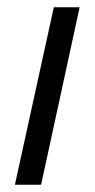

<svg xmlns="http://www.w3.org/2000/svg" viewBox="-20 -508 260 528"><path d="M21 0 128 -488H199L93 0Z"/></svg>

Font: Red Hat Text
Style: Italic
Weight: 400
Italic angle: -12°
Designer: Pentagram, MCKL
Foundry: Pentagram, MCKL
Version: Version 1.023